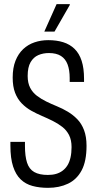

<svg xmlns="http://www.w3.org/2000/svg" viewBox="-20 -891 458 923"><path d="M211 12Q170 12 136.5 3Q103 -6 79.5 -28.5Q56 -51 43 -90.5Q30 -130 30 -191Q30 -196 30 -200.5Q30 -205 30 -209H100Q100 -204 100 -199Q100 -194 100 -189Q100 -140 110 -109Q120 -78 144.5 -64Q169 -50 210 -50Q232 -50 249.5 -55Q267 -60 281 -70.5Q295 -81 304.5 -96.5Q314 -112 319 -134Q324 -156 324 -184Q324 -218 312 -241.5Q300 -265 279.5 -281Q259 -297 234 -309.5Q209 -322 182 -333.5Q155 -345 130 -359Q105 -373 84.5 -394Q64 -415 52.5 -445Q41 -475 41 -518Q41 -565 54.5 -599Q68 -633 91.5 -655Q115 -677 146 -687.5Q177 -698 212 -698Q252 -698 284 -688Q316 -678 338.5 -656Q361 -634 372.5 -598.5Q384 -563 384 -512V-497H315V-516Q315 -554 305 -581Q295 -608 273 -622Q251 -636 215 -636Q187 -636 164 -626Q141 -616 127 -592Q113 -568 113 -526Q113 -492 125 -469Q137 -446 157.5 -430.5Q178 -415 202.5 -403Q227 -391 254 -380Q281 -369 306 -354Q331 -339 351.5 -318Q372 -297 384 -265.5Q396 -234 396 -190Q396 -116 372.5 -72Q349 -28 307 -8Q265 12 211 12ZM193 -739 252 -871H315L316 -868L242 -739Z"/></svg>

Font: Archivo ExtraCondensed Light
Style: Regular
Weight: 300
Width: 2
Designer: Hector Gatti
Foundry: Omnibus-Type
Version: Version 2.001